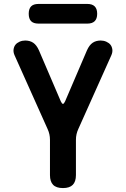

<svg xmlns="http://www.w3.org/2000/svg" viewBox="-20 -946 640 976"><path d="M300 10Q266 10 250 -6.5Q234 -23 234 -56V-235Q234 -250 231 -263.5Q228 -277 222 -290L54 -665Q47 -681 49 -695Q51 -709 58.5 -718.5Q66 -728 79.5 -734Q93 -740 108 -740Q132 -740 149 -728.5Q166 -717 178 -690L289 -431Q295 -418 300 -418Q305 -418 311 -431L422 -690Q434 -717 451 -728.5Q468 -740 492 -740Q507 -740 520.5 -734Q534 -728 541.5 -718.5Q549 -709 551 -695Q553 -681 546 -665L378 -290Q372 -277 369 -263.5Q366 -250 366 -235V-56Q366 -23 350 -6.5Q334 10 300 10ZM176 -826Q150 -826 138 -838.5Q126 -851 126 -876Q126 -901 138 -913.5Q150 -926 176 -926H424Q449 -926 461.5 -913.5Q474 -901 474 -876Q474 -851 461.5 -838.5Q449 -826 424 -826Z"/></svg>

Font: Maple Mono NL
Style: Bold
Weight: 700
Monospace: yes
Designer: subframe7536
Version: Version 7.000